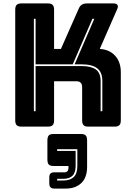

<svg xmlns="http://www.w3.org/2000/svg" viewBox="-20 -740 786 1122"><path d="M188 -90V-354H457Q512 -354 540 -334Q568 -314 568 -266V-90H578V-266Q578 -318 548 -341Q518 -364 457 -364H416L531 -630H520L405 -364H188V-630H178V-90ZM260 0H105Q86 0 77.5 -8.5Q69 -17 69 -36V-684Q69 -703 77.5 -711.5Q86 -720 105 -720H260Q279 -720 287.5 -711.5Q296 -703 296 -684V-454H336L439 -687Q446 -705 458 -712.5Q470 -720 489 -720H643Q660 -720 666 -711.5Q672 -703 665 -687L563 -454Q619 -451 652.5 -414.5Q686 -378 686 -318V-36Q686 -17 677.5 -8.5Q669 0 650 0H496Q477 0 468.5 -8.5Q460 -17 460 -36V-231Q460 -247 452 -256Q444 -265 428 -265H296V-36Q296 -17 287.5 -8.5Q279 0 260 0ZM364 362H298Q282 362 275 354.5Q268 347 268 331V297Q268 281 275 274Q282 267 298 267H357Q368 267 374 260.5Q380 254 380 243V230H294Q273 230 265 221.5Q257 213 257 191V82Q257 60 265 51.5Q273 43 294 43H452Q473 43 481 51.5Q489 60 489 82V234Q489 298 455 330Q421 362 364 362ZM432 132H314V142H422V229Q422 269 403.5 287Q385 305 349 305H314V315H349Q389 315 410.5 295Q432 275 432 229Z"/></svg>

Font: Bungee Inline
Style: Regular
Weight: 400
Version: Version 1.000;PS 1.0;hotconv 1.0.72;makeotf.lib2.5.5900